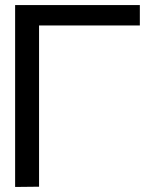

<svg xmlns="http://www.w3.org/2000/svg" viewBox="-20 -731 575 762"><path d="M535 -630H135V10L40 11V-711H535Z"/></svg>

Font: AtCorfu Sans
Style: AtCorfu Sans Regular
Weight: 400
Designer: Kostas Teopoulos
Foundry: Kostas Teopoulos
Version: Version 1.00 July 8, 2025, initial release